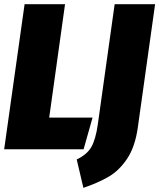

<svg xmlns="http://www.w3.org/2000/svg" viewBox="-30 -716 764 921"><path d="M282 -696 206 -152H414L371 0H-10L88 -696ZM631 -104Q618 -12 580 45Q542 102 491.5 131.5Q441 161 370 185L338 49Q388 25 408.5 -11.5Q429 -48 439 -118L520 -696H714Z"/></svg>

Font: Fira Sans Extra Condensed Black
Style: Italic
Weight: 900
Width: 3
Italic angle: -8°
Designer: Carrois Corporate & Edenspiekermann AG
Foundry: Carrois Corporate GbR & Edenspiekermann AG
Version: Version 4.203